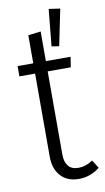

<svg xmlns="http://www.w3.org/2000/svg" viewBox="-87 -788 461 842"><g transform="rotate(-10 144.0 -367.5)"><path d="M243.2 -738.8 210 -577.1 176.8 -582 192.9 -746.1ZM265.1 -58.1 288.1 -22Q245.6 11.2 194.8 11.2Q143.6 11.2 114.3 -20.8Q85 -52.7 85 -106.9V-477.1H15.1V-522.9H85V-647.9L141.1 -654.8V-522.9H251L244.1 -477.1H141.1V-106.9Q141.1 -73.7 156 -55.4Q170.9 -37.1 201.2 -37.1Q233.4 -37.1 265.1 -58.1Z"/></g></svg>

Font: Fira Sans Compressed Light
Style: Regular
Weight: 300
Width: 1
Designer: Carrois Corporate & Edenspiekermann AG
Foundry: Carrois Corporate GbR & Edenspiekermann AG
Version: Version 4.203;PS 004.203;hotconv 1.0.88;makeotf.lib2.5.64775